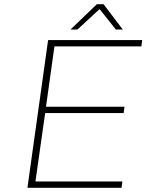

<svg xmlns="http://www.w3.org/2000/svg" viewBox="-20 -890 694 910"><path d="M650 -670H238L198 -384H570L566 -354H194L148 -30H560L556 0H110L208 -700H654ZM562 -750H529L452 -847L347 -750H314L439 -870H471Z"/></svg>

Font: Fivo Sans Thin
Style: Regular
Weight: 250
Foundry: Alexander Slobzheninov
Version: 1.0